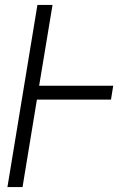

<svg xmlns="http://www.w3.org/2000/svg" viewBox="-20 -755 540 775"><path d="M10 0 131 -735H192L138 -409H437L428 -353H129L71 0Z"/></svg>

Font: Iosevka Term Curly Light
Style: Italic
Weight: 300
Italic angle: -9°
Designer: Belleve Invis
Foundry: Belleve Invis
Version: Version 32.3.0